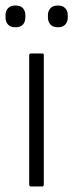

<svg xmlns="http://www.w3.org/2000/svg" viewBox="-22 -677 266 697"><path d="M91 0Q84 0 84 -7V-477Q84 -483 91 -483H131Q137 -483 137 -477V-7Q137 0 131 0ZM34 -578Q16 -578 7 -588Q-2 -598 -2 -614V-622Q-2 -637 7 -647Q16 -657 34 -657Q53 -657 61.5 -647Q70 -637 70 -622V-614Q70 -598 61.5 -588Q53 -578 34 -578ZM188 -578Q170 -578 161 -588Q152 -598 152 -614V-622Q152 -637 161 -647Q170 -657 188 -657Q206 -657 215 -647Q224 -637 224 -622V-614Q224 -598 215 -588Q206 -578 188 -578Z"/></svg>

Font: Sofia Sans Light
Style: Regular
Weight: 300
Designer: Botio Nikoltchev, Ani Petrova
Foundry: lettersoup
Version: Version 4.100; ttfautohint (v1.8.3)